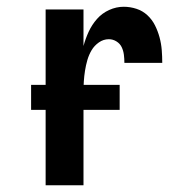

<svg xmlns="http://www.w3.org/2000/svg" viewBox="-20 -548 540 568"><path d="M115 0V-520H227V-412Q233 -434 242.5 -454.5Q252 -475 267 -492Q282 -509 303 -518.5Q324 -528 346 -528Q365 -528 383.5 -522Q402 -516 416 -503Q430 -490 438.5 -473Q447 -456 452 -437.5Q457 -419 458.5 -400Q460 -381 460 -362H348Q348 -374 346.5 -386Q345 -398 340 -408.5Q335 -419 324.5 -425.5Q314 -432 302 -432Q286 -432 272.5 -422.5Q259 -413 251 -399.5Q243 -386 238.5 -370.5Q234 -355 231.5 -339Q229 -323 228 -307.5Q227 -292 227 -276V0ZM72 -223V-297H334V-223Z"/></svg>

Font: Iosevka
Style: Bold
Weight: 700
Monospace: yes
Designer: Belleve Invis
Foundry: Belleve Invis
Version: Version 32.5.0; ttfautohint (v1.8.4)